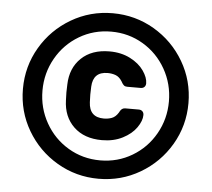

<svg xmlns="http://www.w3.org/2000/svg" viewBox="-51 -766 917 832"><g transform="rotate(5 407.0 -350.0)"><path d="M587.5 -661.5C532.5 -693.8 472.3 -710 407 -710C341.7 -710 281.5 -693.8 226.5 -661.5C171.5 -629.2 127.8 -585.5 95.5 -530.5C63.2 -475.5 47 -415.3 47 -350C47 -284.7 63.2 -224.5 95.5 -169.5C127.8 -114.5 171.5 -70.8 226.5 -38.5C281.5 -6.2 341.7 10 407 10C472.3 10 532.5 -6.2 587.5 -38.5C642.5 -70.8 686.2 -114.5 718.5 -169.5C750.8 -224.5 767 -284.7 767 -350C767 -415.3 750.8 -475.5 718.5 -530.5C686.2 -585.5 642.5 -629.2 587.5 -661.5ZM546 -107.5C504 -82.5 457.7 -70 407 -70C356.3 -70 310 -82.5 268 -107.5C226 -132.5 192.8 -166.5 168.5 -209.5C144.2 -252.5 132 -299.3 132 -350C132 -400.7 144.2 -447.5 168.5 -490.5C192.8 -533.5 226 -567.5 268 -592.5C310 -617.5 356.3 -630 407 -630C457.7 -630 504 -617.5 546 -592.5C588 -567.5 621.2 -533.5 645.5 -490.5C669.8 -447.5 682 -400.7 682 -350C682 -299.3 669.8 -252.5 645.5 -209.5C621.2 -166.5 588 -132.5 546 -107.5ZM497 -524C471 -537.3 441 -544 407 -544C355.7 -544 314.8 -529.5 284.5 -500.5C254.2 -471.5 238.3 -433 237 -385L236 -351L237 -317C238.3 -269 254.2 -230.5 284.5 -201.5C314.8 -172.5 355.7 -158 407 -158C441 -158 471 -164.7 497 -178C523 -191.3 542.8 -207.8 556.5 -227.5C570.2 -247.2 577 -265.3 577 -282C577 -288.7 575 -294 571 -298C567 -302 561.7 -304 555 -304H496C491.3 -304 487.2 -302.8 483.5 -300.5C479.8 -298.2 476.8 -295 474.5 -291C472.2 -287 470.7 -284.3 470 -283C462 -270.3 452.7 -262 442 -258C431.3 -254 419.7 -252 407 -252C365 -252 343 -273.7 341 -317L340 -351L341 -385C343 -428.3 365 -450 407 -450C419.7 -450 431.3 -448 442 -444C452.7 -440 462 -431.7 470 -419C470.7 -417.7 472 -415.3 474 -412C476 -408.7 478.7 -405.5 482 -402.5C485.3 -399.5 490 -398 496 -398H555C561.7 -398 567 -400 571 -404C575 -408 577 -413.3 577 -420C577 -436.7 570.2 -454.8 556.5 -474.5C542.8 -494.2 523 -510.7 497 -524Z"/></g></svg>

Font: Rubik
Style: Regular
Weight: 500
Designer: Hubert & Fischer
Foundry: Hubert & Fischer
Version: Version 1.100